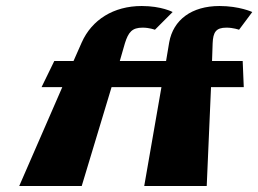

<svg xmlns="http://www.w3.org/2000/svg" viewBox="-20 -619 860 639"><path d="M532.7 -416H378.7L395.7 -475C407.3 -512 419.6 -527 454.6 -527C477.6 -527 495.6 -520 495.6 -520L554.6 -579C554.6 -579 517.7 -599 451.7 -599C357.7 -599 285.6 -553 252.1 -478L224.7 -416H160.7L118.3 -329H187.3L44 0H252L351.3 -329H517.3L460 0H668L682.3 -329H791.3L787.7 -416H685.7L687.7 -475C689.3 -512 698.6 -527 733.6 -527C756.6 -527 775.6 -520 775.6 -520L819.6 -579C819.6 -579 776.7 -599 710.7 -599C617.7 -599 556.6 -553 543.1 -478Z"/></svg>

Font: Hussar Milosc
Style: Obl
Weight: 700
Foundry: Cannot Into Space Fonts
Version: Version 1.02